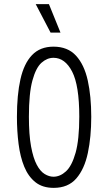

<svg xmlns="http://www.w3.org/2000/svg" viewBox="-20 -898 524 930"><path d="M240 12Q186 12 151.5 -15.5Q117 -43 97.5 -90.5Q78 -138 70 -200.5Q62 -263 62 -332Q62 -438 79 -514Q96 -590 135 -631Q174 -672 239 -672Q308 -672 348 -628.5Q388 -585 405 -508.5Q422 -432 422 -332Q422 -235 405.5 -157Q389 -79 349.5 -33.5Q310 12 240 12ZM239 -42Q271 -42 299.5 -68Q328 -94 346 -157.5Q364 -221 364 -333Q364 -484 329.5 -551Q295 -618 239 -618Q208 -618 181 -594Q154 -570 137 -508Q120 -446 120 -333Q120 -245 130.5 -188.5Q141 -132 158 -100Q175 -68 196.5 -55Q218 -42 239 -42ZM225 -740 153 -878H217L273 -740Z"/></svg>

Font: Bricolage Grotesque 12pt Condensed ExtraLight
Style: Regular
Weight: 200
Width: 3
Designer: Mathieu Triay
Foundry: Atelier Triay
Version: Version 1.001; ttfautohint (v1.8.4.7-5d5b);gftools[0.9.33.de